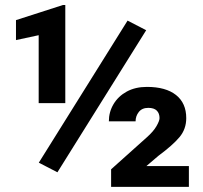

<svg xmlns="http://www.w3.org/2000/svg" viewBox="-20 -731 794 751"><path d="M551.8 -612.8 204.6 -57.1 131.8 -94.7 479 -650.4ZM235.4 -711.4V-327.6H131.3V-593.3L42.5 -574.2V-652.3L226.1 -711.4ZM718.8 -81.5V0H414.6V-68.8L554.2 -193.8Q580.1 -216.8 592 -237.5Q604 -258.3 604 -269Q604 -287.6 593.3 -298.3Q582.5 -309.1 560.1 -309.1Q535.6 -309.1 522.9 -293Q510.3 -276.9 510.3 -256.3H405.8Q405.8 -293 424.1 -323.7Q442.4 -354.5 475.8 -372.8Q509.3 -391.1 554.7 -391.1Q628.4 -391.1 668.5 -359.4Q708.5 -327.6 708.5 -269Q708.5 -226.1 682.1 -194.6Q655.8 -163.1 599.1 -121.1L552.7 -81.5Z"/></svg>

Font: Vazirmatn FD ExtraBold
Style: Regular
Weight: 800
Designer: Saber Rastikerdar
Foundry: Saber Rastikerdar
Version: Version 33.003